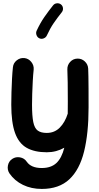

<svg xmlns="http://www.w3.org/2000/svg" viewBox="-20 -901 615 1197"><path d="M131.8 -539.1Q158.2 -536.1 175.3 -514.6Q192.4 -493.2 189.9 -466.8Q186.5 -435.5 184.3 -395.5Q182.1 -355.5 180.9 -316.2Q179.7 -276.9 179.7 -248.5Q179.7 -178.2 187.5 -139.9Q195.3 -101.6 215.3 -86.9Q235.4 -72.3 271.5 -72.3Q319.8 -72.3 352.5 -105.2Q385.3 -138.2 402.3 -192.4Q402.8 -226.1 402.8 -266.6Q402.8 -333.5 402.1 -385.5Q401.4 -437.5 399.9 -467.8Q398.9 -494.6 417 -514.6Q435.1 -534.7 461.9 -535.6Q488.8 -536.6 508.5 -518.3Q528.3 -500 529.8 -473.1Q530.8 -452.6 531.2 -423.1Q531.7 -393.6 532 -347.4Q532.2 -301.3 532.2 -231.4Q532.2 -70.3 504.2 43.5Q476.1 157.2 412.1 217Q348.1 276.9 240.2 276.9Q175.3 276.9 123 251.5Q70.8 226.1 39.1 180.2Q24.4 158.2 29.3 131.3Q34.2 104.5 56.2 89.8Q78.1 75.2 105 80.1Q131.8 85 146.5 106.9Q173.8 146.5 240.2 146.5Q298.3 146.5 331.5 115.5Q364.7 84.5 380.9 20Q356.9 33.7 329.3 41Q301.8 48.3 271.5 48.3Q195.3 48.3 146.2 20.5Q97.2 -7.3 73.7 -72.3Q50.3 -137.2 50.3 -248.5Q50.3 -282.7 51.5 -325.4Q52.7 -368.2 54.9 -409.7Q57.1 -451.2 60.5 -481.4Q63 -507.8 84.2 -524.7Q105.5 -541.5 131.8 -539.1ZM359.9 -873.5Q371.1 -864.7 372.6 -850.3Q374 -835.9 365.2 -824.7Q337.9 -790.5 314.9 -757.1Q292 -723.6 272 -679.7Q266.1 -667 252.2 -661.6Q238.3 -656.2 225.6 -662.1Q213.4 -667.5 208 -681.4Q202.6 -695.3 208 -708.5Q231 -758.3 257.3 -795.9Q283.7 -833.5 311 -867.7Q319.8 -878.9 334.5 -880.4Q349.1 -881.8 359.9 -873.5Z"/></svg>

Font: Mikhak-FD Bold
Style: Regular
Weight: 700
Designer: Amin Abedi
Version: Version 3.3